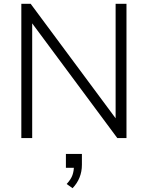

<svg xmlns="http://www.w3.org/2000/svg" viewBox="-20 -725 776 1008"><path d="M92 0V-705H141L610 -73H587V-705H644V0H596L127 -632H149V0ZM361 263 330 241Q353 216 360.5 194Q368 172 368 148L386 156H326V83H410V140Q410 176 397.5 207Q385 238 361 263Z"/></svg>

Font: Nunito Sans 12pt ExtraLight Light
Style: Regular
Weight: 300
Version: Version 3.101;gftools[0.9.27]